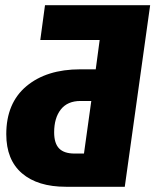

<svg xmlns="http://www.w3.org/2000/svg" viewBox="-20 -714 594 734"><path d="M457 0H232Q124 0 64 -51.5Q4 -103 4 -201Q4 -320 81 -384.5Q158 -449 287 -449H346L361 -561H134L152 -694H554ZM301 -127 329 -328H288Q238 -328 212.5 -295.5Q187 -263 187 -208Q187 -166 206 -146.5Q225 -127 265 -127Z"/></svg>

Font: Fira Sans Condensed ExtraBold
Style: Italic
Weight: 800
Width: 3
Italic angle: -8°
Designer: bBox Type GmbH & Carrois Corporate GbR & Edenspiekermann AG
Foundry: bBox Type GmbH & Carrois Corporate GbR & Edenspiekermann AG
Version: Version 4.301